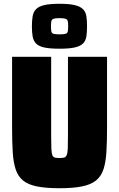

<svg xmlns="http://www.w3.org/2000/svg" viewBox="-20 -989 631 1017"><path d="M295 8Q223 8 176 -1.5Q129 -11 102.5 -32.5Q76 -54 63.5 -90.5Q51 -127 47.5 -182Q44 -237 44 -313V-688H251V-270Q251 -227 252 -203Q253 -179 257 -168Q261 -157 270 -154.5Q279 -152 295 -152Q311 -152 320 -154.5Q329 -157 333.5 -168Q338 -179 339 -203Q340 -227 340 -270V-688H547V-313Q547 -237 543.5 -182Q540 -127 527.5 -90.5Q515 -54 488 -32.5Q461 -11 414 -1.5Q367 8 295 8ZM295 -731Q244 -731 214.5 -737.5Q185 -744 171 -758.5Q157 -773 153 -795.5Q149 -818 149 -849Q149 -881 153 -903.5Q157 -926 171 -940.5Q185 -955 214.5 -962Q244 -969 295 -969Q346 -969 375.5 -962Q405 -955 419.5 -940.5Q434 -926 437.5 -903.5Q441 -881 441 -849Q441 -818 437.5 -795.5Q434 -773 419.5 -758.5Q405 -744 375.5 -737.5Q346 -731 295 -731ZM295 -807Q318 -807 327.5 -810Q337 -813 339 -822.5Q341 -832 341 -849Q341 -867 339 -876.5Q337 -886 327.5 -889.5Q318 -893 295 -893Q273 -893 263.5 -889.5Q254 -886 252 -876.5Q250 -867 250 -849Q250 -832 252 -822.5Q254 -813 263.5 -810Q273 -807 295 -807Z"/></svg>

Font: Saira SemiCondensed Black
Style: Regular
Weight: 900
Width: 4
Designer: Hector Gatti with collaboration of the Omnibus-Type team
Foundry: Omnibus-Type
Version: Version 1.101